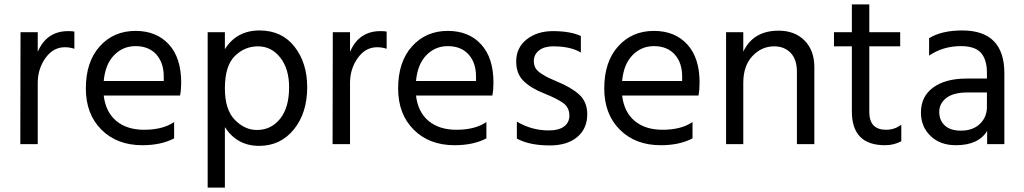

<svg xmlns="http://www.w3.org/2000/svg" viewBox="-20 -653 4638 870"><path d="M151 0H72L73 -507H151V-418Q191 -512 289 -512Q307 -512 317 -510V-432Q296 -439 274 -439Q221 -439 186 -390Q151 -341 151 -277Z M769 -26Q710 5 625 5Q510 5 439.5 -65.5Q369 -136 369 -252Q369 -373 432 -443Q495 -513 594 -513Q689 -513 745 -452Q801 -391 801 -279Q801 -247 796 -220H450Q459 -145 507 -105Q555 -65 633 -65Q718 -65 769 -100ZM594 -444Q537 -444 497 -403Q457 -362 450 -286H722V-306Q722 -369 688 -406.5Q654 -444 594 -444Z M999 197H921V-507H999V-430Q1052 -515 1156 -515Q1257 -515 1314.5 -441.5Q1372 -368 1372 -258Q1372 -141 1311.5 -66.5Q1251 8 1154 8Q1054 8 999 -77ZM999 -253Q999 -156 1044 -110Q1089 -64 1144 -64Q1208 -64 1249 -114.5Q1290 -165 1290 -258Q1290 -341 1250 -392Q1210 -443 1149 -443Q1088 -443 1043.5 -398.5Q999 -354 999 -253Z M1566 0H1487L1488 -507H1566V-418Q1606 -512 1704 -512Q1722 -512 1732 -510V-432Q1711 -439 1689 -439Q1636 -439 1601 -390Q1566 -341 1566 -277Z M2184 -26Q2125 5 2040 5Q1925 5 1854.5 -65.5Q1784 -136 1784 -252Q1784 -373 1847 -443Q1910 -513 2009 -513Q2104 -513 2160 -452Q2216 -391 2216 -279Q2216 -247 2211 -220H1865Q1874 -145 1922 -105Q1970 -65 2048 -65Q2133 -65 2184 -100ZM2009 -444Q1952 -444 1912 -403Q1872 -362 1865 -286H2137V-306Q2137 -369 2103 -406.5Q2069 -444 2009 -444Z M2641 -135Q2641 -70 2595.5 -32Q2550 6 2471 6Q2379 6 2322 -25V-102Q2389 -62 2466 -62Q2512 -62 2536 -80Q2560 -98 2560 -129Q2560 -165 2533.5 -185Q2507 -205 2445 -230Q2388 -252 2353.5 -285Q2319 -318 2319 -374Q2319 -437 2366.5 -474.5Q2414 -512 2485 -512Q2564 -512 2612 -490V-415Q2566 -443 2486 -443Q2446 -443 2422.5 -424.5Q2399 -406 2399 -377Q2399 -359 2406 -345.5Q2413 -332 2433.5 -319Q2454 -306 2463.5 -301.5Q2473 -297 2505 -283Q2569 -257 2605 -224Q2641 -191 2641 -135Z M3118 -26Q3059 5 2974 5Q2859 5 2788.5 -65.5Q2718 -136 2718 -252Q2718 -373 2781 -443Q2844 -513 2943 -513Q3038 -513 3094 -452Q3150 -391 3150 -279Q3150 -247 3145 -220H2799Q2808 -145 2856 -105Q2904 -65 2982 -65Q3067 -65 3118 -100ZM2943 -444Q2886 -444 2846 -403Q2806 -362 2799 -286H3071V-306Q3071 -369 3037 -406.5Q3003 -444 2943 -444Z M3670 0H3591V-328Q3591 -384 3562.5 -413.5Q3534 -443 3488 -443Q3431 -443 3389.5 -399Q3348 -355 3348 -277V0H3270V-507H3348V-419Q3393 -514 3508 -514Q3582 -514 3626 -469Q3670 -424 3670 -349Z M4064 -13Q4031 5 3990 5Q3840 5 3840 -148V-443H3759V-507H3840V-633H3919V-507H4059V-443H3919V-146Q3919 -65 3995 -65Q4034 -65 4064 -88Z M4334 -61Q4388 -61 4420 -91.5Q4452 -122 4452 -169V-234H4364Q4300 -234 4268 -209Q4236 -184 4236 -146Q4236 -108 4261 -84.5Q4286 -61 4334 -61ZM4453 -60Q4414 5 4311 5Q4240 5 4196.5 -37Q4153 -79 4153 -143Q4153 -216 4208.5 -256.5Q4264 -297 4360 -297H4452V-323Q4452 -383 4425 -413.5Q4398 -444 4334 -444Q4253 -444 4190 -401V-480Q4247 -515 4340 -515Q4531 -515 4531 -321V0H4453Z"/></svg>

Font: Hind Siliguri
Style: Regular
Weight: 400
Designer: Jyotish Sonowal
Foundry: Indian Type Foundry
Version: Version 1.001;PS 1.0;hotconv 1.0.86;makeotf.lib2.5.63406; tt